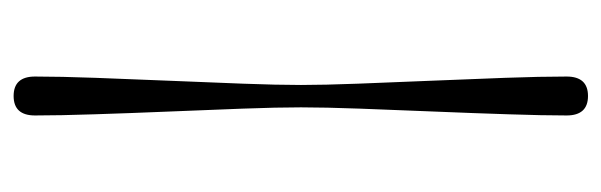

<svg xmlns="http://www.w3.org/2000/svg" viewBox="-335 -455 926 296"><g transform="rotate(90 128.0 -307.0)"><path d="M111 -308Q111 -343 109 -395.8Q107 -448.5 104.5 -507.8Q102 -567 100 -622.2Q98 -677.5 98 -717.5Q98 -750.5 128 -750.5Q158 -750.5 158 -717.5Q158 -681.5 156.2 -627.8Q154.5 -574 152 -514Q149.5 -454 147.5 -399.2Q145.5 -344.5 145.5 -308Q145.5 -271.5 147.5 -217.5Q149.5 -163.5 152 -103.8Q154.5 -44 156.2 10.2Q158 64.5 158 102Q158 135 128 135Q98 135 98 102Q98 63.5 100 8.5Q102 -46.5 104.5 -105.8Q107 -165 109 -218.5Q111 -272 111 -308Z"/></g></svg>

Font: Fraunces 72pt SemiBold
Style: Regular
Weight: 600
Version: Version 1.000;[b76b70a41]